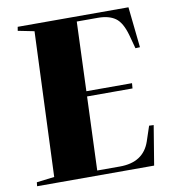

<svg xmlns="http://www.w3.org/2000/svg" viewBox="-82 -802 793 874"><g transform="rotate(-10 314.5 -365.0)"><path d="M130 -697 55 -712 58 -730H570L590 -542L569 -541L552 -604Q535 -665 505 -686Q475 -707 425 -707H327L315 -387H526L524 -363H314L301 -23H406Q515 -23 546 -114L569 -183L590 -182L560 0H19L21 -18L103 -28Z"/></g></svg>

Font: Literata 72pt ExtraBold
Style: Italic
Weight: 800
Italic angle: -2°
Designer: Latin by Veronika Burian and Jose Scaglione. Greek by Irene Vlachou. Cyrillic by Vera Evstafieva
Foundry: TypeTogether
Version: Version 3.002